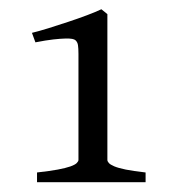

<svg xmlns="http://www.w3.org/2000/svg" viewBox="-20 -687 369 405"><path d="M58.1 -302.7V-323.2Q85 -326.2 101.8 -329.3Q118.7 -332.5 128.4 -335.9Q138.2 -339.4 141.8 -343Q145.5 -346.7 145.5 -349.6V-573.2Q145.5 -585 144.5 -591.6Q143.6 -598.1 139.2 -602.1Q137.2 -604 132.1 -605Q127 -606 117.4 -605.7Q107.9 -605.5 92.5 -603.8Q77.1 -602.1 54.7 -597.7L47.4 -617.7Q61.5 -621.1 82 -627.4Q102.5 -633.8 123.8 -640.9Q145 -647.9 163.8 -655Q182.6 -662.1 193.8 -667.5L206.5 -657.2V-349.6Q206.5 -346.7 209.5 -343.3Q212.4 -339.8 220.9 -336.2Q229.5 -332.5 245.4 -329.3Q261.2 -326.2 287.1 -323.2V-302.7Z"/></svg>

Font: Gentium Plus Afr
Style: Regular
Weight: 400
Designer: J. Victor Gaultney, Annie Olsen, Iska Routamaa, Becca Hirsbrunner
Foundry: SIL International
Version: Version 5.000